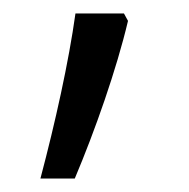

<svg xmlns="http://www.w3.org/2000/svg" viewBox="-20 -136 280 285"><path d="M170 -105 164 -116H92C82 -44 62 46 40 129H91C121 58 153 -33 170 -105Z"/></svg>

Font: Noto Sans Syriac Light
Style: Regular
Weight: 300
Designer: Patrick Giasson and the Monotype Design Team
Foundry: Monotype Imaging Inc.
Version: Version 3.000